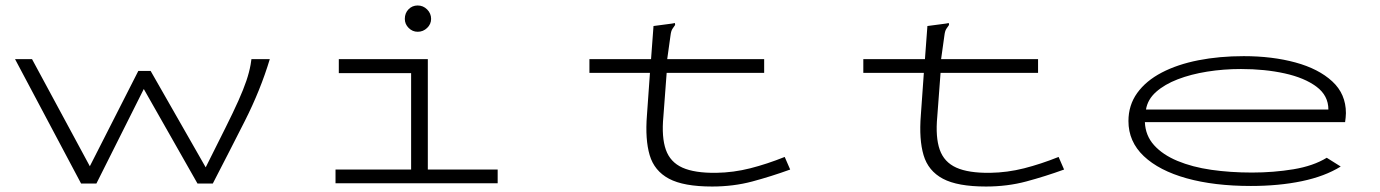

<svg xmlns="http://www.w3.org/2000/svg" viewBox="-20 -669 5040 701"><path d="M276 1 35 -453H97L308 -62L485 -410H530L731 -58Q773 -142 802.5 -201Q832 -260 850.5 -301.5Q869 -343 879.5 -374Q890 -405 895 -433L898 -453H965Q931 -340 873.5 -226.5Q816 -113 757 1H701L505 -344L332 1Z M1205 0V-50H1481V-402H1217V-453H1542V-50H1797V0ZM1505 -553Q1486 -553 1472 -567Q1458 -581 1458 -600Q1458 -621 1471.5 -635Q1485 -649 1505 -649Q1525 -649 1539.5 -634.5Q1554 -620 1554 -600Q1554 -581 1539.5 -567Q1525 -553 1505 -553Z M2132 -453H2357L2366 -574L2434 -583L2444 -585L2445 -578Q2440 -571 2435 -563.5Q2430 -556 2428 -539L2416 -453H2770V-403H2414L2402 -243Q2395 -168 2411 -122.5Q2427 -77 2471.5 -57Q2516 -37 2595 -38Q2658 -39 2719 -54.5Q2780 -70 2845 -96L2865 -50Q2796 -25 2727 -6.5Q2658 12 2580 12Q2476 12 2422.5 -16.5Q2369 -45 2352 -102.5Q2335 -160 2342 -248L2353 -403H2132Z M3132 -453H3357L3366 -574L3434 -583L3444 -585L3445 -578Q3440 -571 3435 -563.5Q3430 -556 3428 -539L3416 -453H3770V-403H3414L3402 -243Q3395 -168 3411 -122.5Q3427 -77 3471.5 -57Q3516 -37 3595 -38Q3658 -39 3719 -54.5Q3780 -70 3845 -96L3865 -50Q3796 -25 3727 -6.5Q3658 12 3580 12Q3476 12 3422.5 -16.5Q3369 -45 3352 -102.5Q3335 -160 3342 -248L3353 -403H3132Z M4547 10Q4413 10 4312.5 -18Q4212 -46 4156 -99Q4100 -152 4100 -227Q4100 -285 4132 -329.5Q4164 -374 4221.5 -404Q4279 -434 4355.5 -449Q4432 -464 4521 -464Q4625 -464 4709.5 -441Q4794 -418 4844 -372Q4894 -326 4894 -256Q4894 -248 4893 -239.5Q4892 -231 4891 -223H4160Q4162 -174 4193.5 -139Q4225 -104 4279 -81.5Q4333 -59 4402.5 -49Q4472 -39 4551 -39Q4630 -39 4702.5 -51Q4775 -63 4824 -93L4875 -61Q4817 -25 4733 -7.5Q4649 10 4547 10ZM4164 -269H4830Q4830 -320 4786.5 -352.5Q4743 -385 4670.5 -401Q4598 -417 4511 -417Q4447 -417 4387.5 -407.5Q4328 -398 4280 -379.5Q4232 -361 4201 -333.5Q4170 -306 4164 -269Z"/></svg>

Font: Inconsolata UltraExpanded Light
Style: Regular
Weight: 300
Width: 9
Monospace: yes
Designer: Raph Levien, Cyreal, Brenton Simpson
Foundry: Raph Levien, Cyreal, Google
Version: Version 3.001; ttfautohint (v1.8.2.53-6de2)